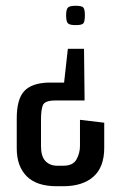

<svg xmlns="http://www.w3.org/2000/svg" viewBox="-20 -494 438 665"><path d="M242 -474Q264 -474 269 -467.5Q274 -461 274 -441Q274 -420 269 -413.5Q264 -407 242 -407Q221 -407 215 -413.5Q209 -420 209 -441Q209 -461 215 -467.5Q221 -474 242 -474ZM271 -325 273 -146H172Q134 -146 128 -128.5Q122 -111 122 -82V12Q122 48 137.5 64Q153 80 178 80H199Q233 80 245 58Q257 36 257 12V-79L341 -69V18Q341 85 303.5 118Q266 151 199 151H176Q107 151 72.5 116.5Q38 82 38 20V-84Q38 -150 63.5 -178Q89 -206 147 -208H202L215 -325Z"/></svg>

Font: Smooch Sans SemiBold
Style: Bold
Weight: 600
Designer: Robert E. Leuschke
Foundry: Robert E. Leuschke
Version: Version 1.010; ttfautohint (v1.8.3)